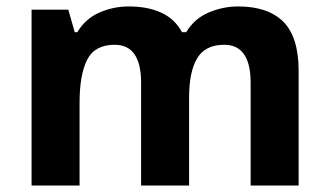

<svg xmlns="http://www.w3.org/2000/svg" viewBox="-20 -576 1022 596"><path d="M719 -556Q812 -556 859.5 -508.5Q907 -461 907 -356V0H758V-319Q758 -437 676 -437Q617 -437 592 -395Q567 -353 567 -274V0H418V-319Q418 -437 336 -437Q274 -437 250.5 -390.5Q227 -344 227 -257V0H78V-546H192L212 -476H220Q245 -518 288.5 -537Q332 -556 379 -556Q439 -556 481 -536.5Q523 -517 545 -476H558Q583 -518 627.5 -537Q672 -556 719 -556Z"/></svg>

Font: Noto Sans Ethiopic
Style: Bold
Weight: 700
Designer: Monotype Design Team
Foundry: Monotype Imaging Inc.
Version: Version 2.102; ttfautohint (v1.8.4.7-5d5b)